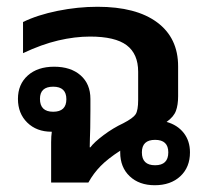

<svg xmlns="http://www.w3.org/2000/svg" viewBox="-20 -539 625 567"><path d="M131 0V-119Q131 -137 133 -150H132Q88 -150 60.5 -177Q33 -204 33 -247Q33 -290 62 -316Q91 -342 140 -342Q189 -342 218 -316.5Q247 -291 247 -247V-213Q247 -180 246.5 -161Q246 -142 245.5 -129.5Q245 -117 245 -104H247Q258 -119 286 -140Q314 -161 344 -175Q373 -190 380.5 -201.5Q388 -213 388 -244V-327Q388 -380 354 -405.5Q320 -431 246 -431Q201 -431 152 -419.5Q103 -408 48 -382V-474Q91 -495 150.5 -507Q210 -519 268 -519Q382 -519 444 -473Q506 -427 506 -343V-255Q506 -229 499.5 -211.5Q493 -194 472 -179Q504 -170 522.5 -146.5Q541 -123 541 -89Q541 -45 512.5 -18.5Q484 8 437 8Q391 8 363 -18.5Q335 -45 335 -89Q335 -91 335 -94Q298 -70 277 -48.5Q256 -27 241 0ZM137 -209Q176 -209 176 -246Q176 -283 137 -283Q98 -283 98 -247Q98 -209 137 -209ZM438 -51Q477 -51 477 -89Q477 -126 438 -126Q399 -126 399 -89Q399 -51 438 -51Z"/></svg>

Font: Noto Sans Thai Looped UI Medium
Style: Regular
Weight: 500
Designer: Cadson Demak Team
Foundry: Cadson Demak Co., Ltd.
Version: Version 1.000; ttfautohint (v1.8.4.7-5d5b)